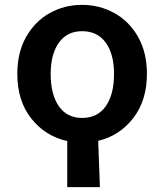

<svg xmlns="http://www.w3.org/2000/svg" viewBox="-20 -573 674 788"><path d="M256 6Q166 -14 108.5 -86.5Q51 -159 51 -270Q51 -357 87 -421Q123 -485 183.5 -519Q244 -553 317 -553Q389 -553 450 -519Q511 -485 547 -421Q583 -357 583 -270Q583 -161 527 -88.5Q471 -16 383 5L390 195H256ZM448 -270Q448 -351 414 -398Q380 -445 317 -445Q255 -445 221.5 -397.5Q188 -350 188 -270Q188 -185 221.5 -137Q255 -89 317 -89Q380 -89 414 -137Q448 -185 448 -270Z"/></svg>

Font: Nebula Sans Semibold
Style: Regular
Weight: 600
Designer: Paul D. Hunt for Adobe (as Source Sans)
Foundry: Nebula Entertainment & Broadcasting LLC
Version: Version 1.010